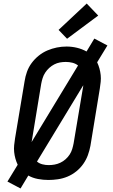

<svg xmlns="http://www.w3.org/2000/svg" viewBox="-20 -1009 640 1085"><path d="M96 56 22 17 80 -78Q72 -95 67 -113Q62 -131 60 -150Q58 -169 60 -188.5Q62 -208 65 -227L119 -550Q123 -577 132.5 -603.5Q142 -630 159 -653Q176 -676 199 -694.5Q222 -713 248 -724Q274 -735 301 -740.5Q328 -746 356 -746Q386 -746 415 -739Q444 -732 469 -718L513 -791L587 -752L529 -657Q537 -640 542 -622Q547 -604 549 -585Q551 -566 549 -546.5Q547 -527 544 -508L491 -185Q486 -158 476.5 -132Q467 -106 450.5 -82.5Q434 -59 411 -40.5Q388 -22 361.5 -11Q335 0 307.5 4Q280 8 254 8Q224 8 194.5 2.5Q165 -3 140 -17ZM159 -207 421 -639Q407 -650 389 -654.5Q371 -659 352 -659Q335 -659 318.5 -656Q302 -653 286.5 -645Q271 -637 258 -625Q245 -613 235.5 -598.5Q226 -584 221 -568Q216 -552 213 -536L160 -214Q159 -212 159 -210.5Q159 -209 159 -207ZM255 -76Q255 -76 255 -76Q255 -76 255 -76Q272 -76 288.5 -79Q305 -82 321 -89.5Q337 -97 350.5 -109Q364 -121 373.5 -135.5Q383 -150 388 -166.5Q393 -183 396 -199L450 -521Q450 -523 450 -524.5Q450 -526 451 -528L189 -96Q202 -85 219.5 -80.5Q237 -76 255 -76ZM359 -790 311 -840 470 -989 535 -921Z"/></svg>

Font: Iosevka Etoile Medium Oblique
Style: Regular
Weight: 500
Italic angle: -9°
Designer: Belleve Invis
Foundry: Belleve Invis
Version: Version 15.5.2; ttfautohint (v1.8.4)